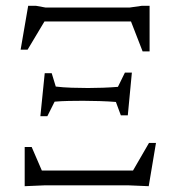

<svg xmlns="http://www.w3.org/2000/svg" viewBox="-20 -638 611 661"><path d="M51 -467 77 -618H104L137 -612H426L468 -618H495V-461H471L431 -564H133L75 -467ZM65 3V-132H89L124 -51H438L493 -146H517L492 3L421 0H135ZM119 -238 134 -386H158L172 -340Q196 -337 227 -336Q258 -335 283 -335Q307 -335 334.5 -336Q362 -337 386 -339L410 -388H434L420 -241H396L379 -287Q355 -289 323.5 -290Q292 -291 266 -291Q243 -291 217 -290.5Q191 -290 168 -288L143 -238Z"/></svg>

Font: Ancizar Serif Light
Style: Regular
Weight: 300
Designer: Cesar Puertas, Viviana Monsalve, Julian Moncada, Julian Prieto, Jose Castro, Felipe Aragon, Mariel Hernandez, Sara Alarc
Version: Version 8.100